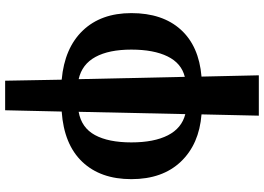

<svg xmlns="http://www.w3.org/2000/svg" viewBox="-160 -640 1027 747"><g transform="rotate(-90 353.5 -266.5)"><path d="M277 227 282 4Q166 -5 98 -76.5Q30 -148 30 -269Q30 -389 97.5 -460Q165 -531 293 -540L298 -760H413L417 -540Q540 -529 608 -458Q676 -387 676 -269Q676 -148 612 -77Q548 -6 429 4L434 227ZM173 -269Q173 -181 200.5 -127Q228 -73 283 -59L292 -474Q230 -463 201.5 -410.5Q173 -358 173 -269ZM534 -269Q534 -356 505.5 -408.5Q477 -461 419 -474L428 -61Q481 -74 507.5 -128Q534 -182 534 -269Z"/></g></svg>

Font: Noto Serif ExtraCondensed ExtraBold
Style: Regular
Weight: 800
Width: 2
Designer: Monotype Design Team
Foundry: Monotype Imaging Inc.
Version: Version 2.013; ttfautohint (v1.8.4.7-5d5b)